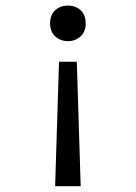

<svg xmlns="http://www.w3.org/2000/svg" viewBox="-20 -467 478 675"><path d="M263.7 187.5H173.8L187.5 -250H250ZM281.2 -384.8Q281.2 -355.5 263.2 -338.9Q245.1 -322.3 218.8 -322.3Q192.4 -322.3 174.3 -338.9Q156.2 -355.5 156.2 -384.8Q156.2 -414.1 173.8 -430.7Q191.4 -447.3 218.8 -447.3Q246.1 -447.3 263.7 -430.7Q281.2 -414.1 281.2 -384.8Z"/></svg>

Font: Sudo Var
Style: Regular
Weight: 400
Monospace: yes
Designer: Jens Kutilek
Foundry: Jens Kutilek
Version: Version 0.065;FEAKit 1.0